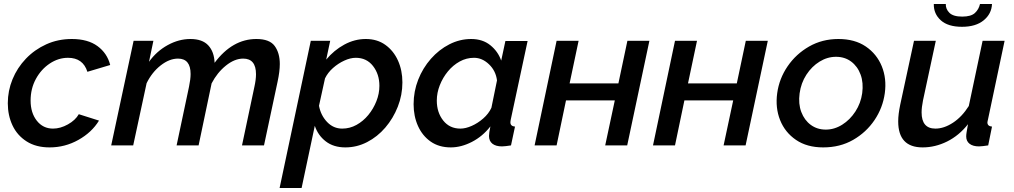

<svg xmlns="http://www.w3.org/2000/svg" viewBox="-20 -727 5069 960"><path d="M228 10Q160 10 113 -20Q66 -50 42.5 -100Q19 -150 19 -211Q19 -273 42.5 -330.5Q66 -388 109.5 -433.5Q153 -479 211.5 -505.5Q270 -532 339 -532Q419 -532 467.5 -496.5Q516 -461 531 -402L417 -368Q395 -438 320 -438Q272 -438 229 -409.5Q186 -381 159.5 -332.5Q133 -284 133 -224Q133 -163 164 -123.5Q195 -84 245 -84Q282 -84 319.5 -105Q357 -126 374 -156L475 -124Q439 -65 372 -27.5Q305 10 228 10Z M648 -523H747L725 -418Q763 -471 818.5 -501.5Q874 -532 932 -532Q992 -532 1021.5 -500Q1051 -468 1053 -413Q1142 -532 1262 -532Q1328 -532 1353.5 -497Q1379 -462 1379 -407Q1379 -370 1368 -319L1300 0H1190L1252 -293Q1260 -329 1260 -356Q1260 -434 1196 -434Q1153 -434 1109.5 -399Q1066 -364 1038 -310L973 0H863L925 -293Q933 -331 933 -357Q933 -434 870 -434Q827 -434 783.5 -400Q740 -366 713 -311L646 0H536Z M1534 -523H1631L1611 -429Q1650 -476 1701.5 -504Q1753 -532 1809 -532Q1866 -532 1907 -502.5Q1948 -473 1970 -424Q1992 -375 1992 -315Q1992 -252 1969 -193.5Q1946 -135 1906.5 -89Q1867 -43 1815.5 -16.5Q1764 10 1707 10Q1648 10 1609 -20Q1570 -50 1554 -98L1488 213H1378ZM1691 -84Q1729 -84 1762.5 -102.5Q1796 -121 1821.5 -152Q1847 -183 1862 -221Q1877 -259 1877 -298Q1877 -356 1845 -397Q1813 -438 1759 -438Q1732 -438 1701.5 -424Q1671 -410 1645 -387Q1619 -364 1605 -335L1575 -198Q1584 -150 1615.5 -117Q1647 -84 1691 -84Z M2234 10Q2175 10 2133.5 -19Q2092 -48 2070 -97Q2048 -146 2048 -206Q2048 -270 2071 -328.5Q2094 -387 2134.5 -433Q2175 -479 2227 -505.5Q2279 -532 2336 -532Q2393 -532 2431.5 -501Q2470 -470 2486 -424L2507 -522H2618L2534 -130Q2533 -125 2532.5 -121.5Q2532 -118 2532 -115Q2532 -96 2555 -94L2535 0Q2521 2 2510 3.5Q2499 5 2490 5Q2459 5 2442 -8.5Q2425 -22 2425 -47Q2425 -62 2432 -95Q2393 -45 2339.5 -17.5Q2286 10 2234 10ZM2282 -84Q2308 -84 2338.5 -97.5Q2369 -111 2396 -134.5Q2423 -158 2437 -188L2465 -325Q2459 -373 2425 -405.5Q2391 -438 2350 -438Q2312 -438 2278.5 -419.5Q2245 -401 2219.5 -370Q2194 -339 2179 -301Q2164 -263 2164 -224Q2164 -165 2196 -124.5Q2228 -84 2282 -84Z M2653 0 2763 -523H2873L2828 -310H3072L3117 -523H3227L3116 0H3006L3054 -225H2810L2763 0Z M3245 0 3355 -523H3465L3420 -310H3664L3709 -523H3819L3708 0H3598L3646 -225H3402L3355 0Z M4096 10Q4015 10 3960 -27.5Q3905 -65 3880.5 -126.5Q3856 -188 3866 -261Q3876 -334 3918 -395.5Q3960 -457 4025.5 -494.5Q4091 -532 4172 -532Q4254 -532 4309 -494.5Q4364 -457 4389 -395.5Q4414 -334 4404 -261Q4394 -188 4352.5 -126.5Q4311 -65 4245.5 -27.5Q4180 10 4096 10ZM4109 -79Q4152 -79 4191 -103.5Q4230 -128 4257 -169.5Q4284 -211 4291 -261Q4298 -313 4283 -354Q4268 -395 4236 -419Q4204 -443 4160 -443Q4117 -443 4078 -419Q4039 -395 4012 -353.5Q3985 -312 3978 -260Q3971 -208 3986.5 -167Q4002 -126 4034 -102.5Q4066 -79 4109 -79Z M4593 10Q4471 10 4471 -120Q4471 -138 4473.5 -158.5Q4476 -179 4481 -203L4550 -523H4659L4595 -225Q4588 -190 4588 -165Q4588 -84 4657 -84Q4700 -84 4745 -113.5Q4790 -143 4824 -197L4893 -523H5003L4920 -130Q4919 -125 4918 -121.5Q4917 -118 4917 -115Q4917 -96 4940 -94L4921 0Q4906 2 4895 3.5Q4884 5 4875 5Q4845 5 4828 -8Q4811 -21 4811 -45Q4811 -53 4813 -66Q4815 -79 4820 -106Q4775 -49 4715.5 -19.5Q4656 10 4593 10ZM4790 -593Q4720 -593 4684 -625.5Q4648 -658 4649 -707H4709Q4708 -682 4727 -663Q4746 -644 4791 -644Q4835 -644 4854.5 -662Q4874 -680 4880 -707H4940Q4938 -658 4898.5 -625.5Q4859 -593 4790 -593Z"/></svg>

Font: Raleway SemiBold
Style: Italic
Weight: 600
Italic angle: -12°
Designer: Matt McInerney, Pablo Impallari, Rodrigo Fuenzalida
Foundry: Matt McInerney, Pablo Impallari, Rodrigo Fuenzalida
Version: Version 4.026